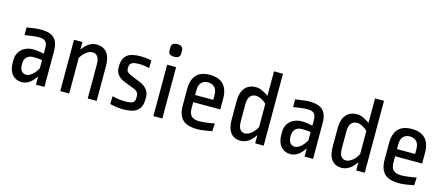

<svg xmlns="http://www.w3.org/2000/svg" viewBox="-48 -1222 4075 1762"><g transform="rotate(15 1989.5 -341.5)"><path d="M394 0H313V-78Q254 12 182 12Q125 12 90 -27.5Q55 -67 55 -137V-165Q55 -195 65.5 -221Q76 -247 95.5 -265.5Q115 -284 143 -295Q171 -306 206 -306Q228 -306 257 -302Q286 -298 309 -293V-346Q309 -391 289.5 -409Q270 -427 229 -427Q214 -427 196 -425.5Q178 -424 160 -421.5Q142 -419 124.5 -416.5Q107 -414 94 -412V-485Q127 -490 165 -495Q203 -500 229 -500Q315 -500 354.5 -462Q394 -424 394 -339ZM201 -64Q227 -64 256 -87Q285 -110 309 -154V-231Q289 -235 266 -236.5Q243 -238 227 -238Q185 -238 163 -215.5Q141 -193 141 -154V-143Q141 -105 158 -84.5Q175 -64 201 -64Z M544 0V-488H624V-415Q650 -456 684 -478Q718 -500 757 -500Q821 -500 855.5 -457Q890 -414 890 -333V0H805V-321Q805 -375 787 -398Q769 -421 740 -421Q711 -421 681 -399Q651 -377 629 -339V0Z M1095 -234Q1050 -251 1027.5 -280.5Q1005 -310 1005 -348V-361Q1005 -430 1043.5 -465Q1082 -500 1174 -500Q1197 -500 1221.5 -497.5Q1246 -495 1279 -488L1277 -416Q1224 -428 1178 -428Q1125 -428 1107 -413.5Q1089 -399 1089 -369V-361Q1089 -341 1099 -330Q1109 -319 1135 -308L1229 -269Q1273 -251 1296 -220Q1319 -189 1319 -152V-128Q1319 -59 1279.5 -23.5Q1240 12 1145 12Q1088 12 1018 -4L1020 -79Q1084 -63 1145 -63Q1199 -63 1217 -76.5Q1235 -90 1235 -120V-134Q1235 -157 1225 -172Q1215 -187 1192 -196Z M1429 0V-488H1514V0ZM1527 -620Q1527 -575 1471 -575Q1416 -575 1416 -620V-649Q1416 -695 1471 -695Q1527 -695 1527 -649Z M1664 -321Q1664 -408 1705.5 -454Q1747 -500 1834 -500Q1919 -500 1962.5 -454.5Q2006 -409 2006 -321V-218H1749V-159Q1749 -108 1773 -85.5Q1797 -63 1850 -63Q1866 -63 1885 -65Q1904 -67 1923.5 -69.5Q1943 -72 1960.5 -75Q1978 -78 1991 -81L1987 -6Q1954 0 1916.5 6Q1879 12 1850 12Q1749 12 1706.5 -31.5Q1664 -75 1664 -164ZM1749 -286H1921V-331Q1921 -381 1897 -405Q1873 -429 1834 -429Q1796 -429 1772.5 -405Q1749 -381 1749 -334Z M2131 -333Q2131 -411 2167 -455.5Q2203 -500 2272 -500Q2304 -500 2336.5 -483.5Q2369 -467 2392 -450V-683H2477V0H2396V-79Q2367 -34 2332.5 -11Q2298 12 2259 12Q2197 12 2164 -30Q2131 -72 2131 -155ZM2279 -64Q2308 -64 2338 -87Q2368 -110 2392 -154V-374Q2371 -396 2342.5 -410Q2314 -424 2291 -424Q2256 -424 2236 -399.5Q2216 -375 2216 -321V-166Q2216 -109 2233.5 -86.5Q2251 -64 2279 -64Z M2946 0H2865V-78Q2806 12 2734 12Q2677 12 2642 -27.5Q2607 -67 2607 -137V-165Q2607 -195 2617.5 -221Q2628 -247 2647.5 -265.5Q2667 -284 2695 -295Q2723 -306 2758 -306Q2780 -306 2809 -302Q2838 -298 2861 -293V-346Q2861 -391 2841.5 -409Q2822 -427 2781 -427Q2766 -427 2748 -425.5Q2730 -424 2712 -421.5Q2694 -419 2676.5 -416.5Q2659 -414 2646 -412V-485Q2679 -490 2717 -495Q2755 -500 2781 -500Q2867 -500 2906.5 -462Q2946 -424 2946 -339ZM2753 -64Q2779 -64 2808 -87Q2837 -110 2861 -154V-231Q2841 -235 2818 -236.5Q2795 -238 2779 -238Q2737 -238 2715 -215.5Q2693 -193 2693 -154V-143Q2693 -105 2710 -84.5Q2727 -64 2753 -64Z M3091 -333Q3091 -411 3127 -455.5Q3163 -500 3232 -500Q3264 -500 3296.5 -483.5Q3329 -467 3352 -450V-683H3437V0H3356V-79Q3327 -34 3292.5 -11Q3258 12 3219 12Q3157 12 3124 -30Q3091 -72 3091 -155ZM3239 -64Q3268 -64 3298 -87Q3328 -110 3352 -154V-374Q3331 -396 3302.5 -410Q3274 -424 3251 -424Q3216 -424 3196 -399.5Q3176 -375 3176 -321V-166Q3176 -109 3193.5 -86.5Q3211 -64 3239 -64Z M3582 -321Q3582 -408 3623.5 -454Q3665 -500 3752 -500Q3837 -500 3880.5 -454.5Q3924 -409 3924 -321V-218H3667V-159Q3667 -108 3691 -85.5Q3715 -63 3768 -63Q3784 -63 3803 -65Q3822 -67 3841.5 -69.5Q3861 -72 3878.5 -75Q3896 -78 3909 -81L3905 -6Q3872 0 3834.5 6Q3797 12 3768 12Q3667 12 3624.5 -31.5Q3582 -75 3582 -164ZM3667 -286H3839V-331Q3839 -381 3815 -405Q3791 -429 3752 -429Q3714 -429 3690.5 -405Q3667 -381 3667 -334Z"/></g></svg>

Font: Ropa Sans
Style: Regular
Weight: 400
Designer: Botio Nikoltchev
Foundry: Botjo Nikoltchev
Version: Version 1.002